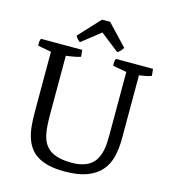

<svg xmlns="http://www.w3.org/2000/svg" viewBox="-131 -1015 1006 1133"><g transform="rotate(15 371.5 -448.5)"><path d="M259.8 -747.6Q256.3 -749.5 252 -752.9Q247.6 -756.3 243.4 -760.7Q239.3 -765.1 235.8 -770.3Q232.4 -775.4 231 -779.8L351.1 -909.7H400.4L520.5 -782.7Q515.1 -771.5 505.1 -761.5Q495.1 -751.5 487.3 -747.6L373 -836.9ZM108.9 -648.4 27.8 -663.6Q26.9 -666 26.6 -671.6Q26.4 -677.2 26.4 -680.7Q26.4 -688 28.3 -695.8Q30.3 -703.6 32.2 -707H284.2L288.6 -666Q279.8 -662.6 268.1 -659.9Q256.3 -657.2 243.9 -655Q231.4 -652.8 220 -651.1Q208.5 -649.4 199.7 -648.4V-296.4Q199.7 -259.8 201.4 -227.3Q203.1 -194.8 209.2 -167.2Q215.3 -139.6 228 -117.4Q240.7 -95.2 262.5 -79.6Q284.2 -64 316.7 -55.7Q349.1 -47.4 395.5 -47.4Q436 -47.4 464.6 -56.2Q493.2 -64.9 512.5 -80.3Q531.7 -95.7 543 -116.5Q554.2 -137.2 560.1 -160.9Q565.9 -184.6 567.6 -210.4Q569.3 -236.3 569.3 -262.2V-648.4L485.8 -663.6Q484.9 -666 484.6 -671.6Q484.4 -677.2 484.4 -680.7Q484.4 -688 486.3 -695.8Q488.3 -703.6 490.2 -707H716.8L721.2 -665Q713.9 -662.1 704.1 -659.4Q694.3 -656.7 684.1 -654.8Q673.8 -652.8 664.1 -651.4Q654.3 -649.9 646.5 -648.9V-262.2Q646.5 -202.1 634.3 -151.6Q622.1 -101.1 590.6 -64.5Q559.1 -27.8 505.1 -7.3Q451.2 13.2 368.2 13.2Q311.5 13.2 270 3.2Q228.5 -6.8 199.7 -25.4Q170.9 -43.9 153.1 -70.3Q135.3 -96.7 125.5 -128.9Q115.7 -161.1 112.3 -199Q108.9 -236.8 108.9 -278.3Z"/></g></svg>

Font: Fjord
Style: One
Weight: 400
Designer: Viktoriya Grabowska
Foundry: Viktoriya Grabowska
Version: Version 1.002